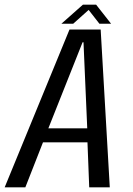

<svg xmlns="http://www.w3.org/2000/svg" viewBox="-48 -802 568 822"><path d="M-28 0 249.5 -675.5H383L422 0H334L326.5 -192.5H136L60.5 0ZM159 -252.5H325.5L309.5 -621H305.5ZM215 -700.5 307 -782H363.5L427.5 -700.5H377.5L331.5 -759.5L265.5 -700.5Z"/></svg>

Font: Anybody
Style: Italic
Weight: 400
Italic angle: -10°
Designer: Tyler Finck
Foundry: Etcetera Type Company
Version: Version 1.010; ttfautohint (v1.8.3) -l 8 -r 50 -G 200 -x 14 